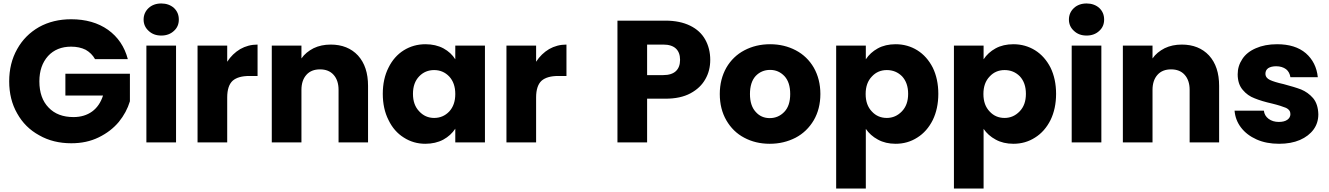

<svg xmlns="http://www.w3.org/2000/svg" viewBox="-20 -821 7664 1107"><path d="M717 -480C717 -480 717 -480 717 -480C698 -552 660 -608 603 -649C545 -690 474 -710 390 -710C390 -710 390 -710 390 -710C321 -710 259 -695 205 -665C151 -634 109 -592 79 -538C48 -483 33 -421 33 -352C33 -352 33 -352 33 -352C33 -283 48 -221 79 -167C109 -113 151 -71 206 -41C260 -10 322 5 391 5C391 5 391 5 391 5C450 5 502 -6 549 -29C596 -52 634 -81 665 -118C695 -155 716 -194 729 -237C729 -237 729 -396 729 -396C729 -396 357 -396 357 -396C357 -396 357 -270 357 -270C357 -270 574 -270 574 -270C574 -270 574 -270 574 -270C561 -230 540 -199 511 -178C482 -157 446 -146 404 -146C404 -146 404 -146 404 -146C343 -146 295 -164 260 -201C225 -237 207 -287 207 -352C207 -352 207 -352 207 -352C207 -413 224 -461 257 -498C290 -534 335 -552 390 -552C390 -552 390 -552 390 -552C422 -552 450 -546 474 -534C497 -521 515 -503 528 -480C528 -480 717 -480 717 -480Z M910 -616C910 -616 910 -616 910 -616C939 -616 964 -625 983 -643C1002 -660 1011 -682 1011 -708C1011 -708 1011 -708 1011 -708C1011 -735 1002 -757 983 -775C964 -792 939 -801 910 -801C910 -801 910 -801 910 -801C880 -801 856 -792 837 -775C818 -757 808 -735 808 -708C808 -708 808 -708 808 -708C808 -682 818 -660 837 -643C856 -625 880 -616 910 -616ZM824 -558C824 -558 824 0 824 0C824 0 995 0 995 0C995 0 995 -558 995 -558C995 -558 824 -558 824 -558Z M1290 -465C1290 -465 1290 -558 1290 -558C1290 -558 1119 -558 1119 -558C1119 -558 1119 0 1119 0C1119 0 1290 0 1290 0C1290 0 1290 -259 1290 -259C1290 -259 1290 -259 1290 -259C1290 -305 1301 -337 1322 -356C1343 -374 1375 -383 1418 -383C1418 -383 1465 -383 1465 -383C1465 -383 1465 -564 1465 -564C1465 -564 1465 -564 1465 -564C1428 -564 1395 -555 1365 -538C1335 -520 1310 -496 1290 -465Z M1887 -564C1887 -564 1887 -564 1887 -564C1850 -564 1817 -557 1788 -543C1759 -528 1735 -509 1718 -484C1718 -484 1718 -558 1718 -558C1718 -558 1547 -558 1547 -558C1547 -558 1547 0 1547 0C1547 0 1718 0 1718 0C1718 0 1718 -303 1718 -303C1718 -303 1718 -303 1718 -303C1718 -340 1728 -369 1747 -390C1766 -411 1792 -421 1825 -421C1825 -421 1825 -421 1825 -421C1858 -421 1884 -411 1903 -390C1922 -369 1932 -340 1932 -303C1932 -303 1932 0 1932 0C1932 0 2102 0 2102 0C2102 0 2102 -326 2102 -326C2102 -326 2102 -326 2102 -326C2102 -400 2083 -458 2044 -501C2005 -543 1952 -564 1887 -564Z M2187 -280C2187 -280 2187 -280 2187 -280C2187 -223 2198 -172 2220 -129C2241 -85 2271 -51 2308 -28C2345 -4 2387 8 2432 8C2432 8 2432 8 2432 8C2471 8 2506 0 2536 -16C2565 -32 2588 -53 2605 -79C2605 -79 2605 0 2605 0C2605 0 2776 0 2776 0C2776 0 2776 -558 2776 -558C2776 -558 2605 -558 2605 -558C2605 -558 2605 -479 2605 -479C2605 -479 2605 -479 2605 -479C2589 -505 2566 -526 2537 -542C2507 -558 2472 -566 2433 -566C2433 -566 2433 -566 2433 -566C2387 -566 2345 -554 2308 -531C2271 -508 2241 -474 2220 -431C2198 -388 2187 -337 2187 -280ZM2605 -279C2605 -279 2605 -279 2605 -279C2605 -236 2593 -203 2570 -178C2546 -153 2517 -141 2483 -141C2483 -141 2483 -141 2483 -141C2449 -141 2420 -154 2397 -179C2373 -204 2361 -237 2361 -280C2361 -280 2361 -280 2361 -280C2361 -323 2373 -356 2397 -381C2420 -405 2449 -417 2483 -417C2483 -417 2483 -417 2483 -417C2517 -417 2546 -405 2570 -380C2593 -355 2605 -322 2605 -279Z M3071 -465C3071 -465 3071 -558 3071 -558C3071 -558 2900 -558 2900 -558C2900 -558 2900 0 2900 0C2900 0 3071 0 3071 0C3071 0 3071 -259 3071 -259C3071 -259 3071 -259 3071 -259C3071 -305 3082 -337 3103 -356C3124 -374 3156 -383 3199 -383C3199 -383 3246 -383 3246 -383C3246 -383 3246 -564 3246 -564C3246 -564 3246 -564 3246 -564C3209 -564 3176 -555 3146 -538C3116 -520 3091 -496 3071 -465Z M4075 -476C4075 -476 4075 -476 4075 -476C4075 -520 4065 -559 4046 -593C4027 -627 3998 -654 3959 -673C3920 -692 3873 -702 3817 -702C3817 -702 3540 -702 3540 -702C3540 -702 3540 0 3540 0C3540 0 3711 0 3711 0C3711 0 3711 -252 3711 -252C3711 -252 3817 -252 3817 -252C3817 -252 3817 -252 3817 -252C3874 -252 3922 -262 3961 -283C4000 -304 4028 -331 4047 -365C4066 -398 4075 -435 4075 -476ZM3804 -388C3804 -388 3711 -388 3711 -388C3711 -388 3711 -564 3711 -564C3711 -564 3804 -564 3804 -564C3804 -564 3804 -564 3804 -564C3837 -564 3861 -556 3877 -541C3893 -526 3901 -504 3901 -476C3901 -476 3901 -476 3901 -476C3901 -448 3893 -426 3877 -411C3861 -396 3837 -388 3804 -388Z M4418 8C4418 8 4418 8 4418 8C4473 8 4522 -4 4567 -27C4611 -50 4646 -84 4672 -128C4697 -171 4710 -222 4710 -279C4710 -279 4710 -279 4710 -279C4710 -336 4697 -387 4672 -431C4647 -474 4612 -508 4568 -531C4524 -554 4475 -566 4420 -566C4420 -566 4420 -566 4420 -566C4365 -566 4316 -554 4272 -531C4228 -508 4193 -474 4168 -431C4143 -387 4130 -336 4130 -279C4130 -279 4130 -279 4130 -279C4130 -221 4143 -170 4168 -127C4193 -84 4227 -50 4271 -27C4314 -4 4363 8 4418 8ZM4418 -140C4418 -140 4418 -140 4418 -140C4385 -140 4358 -152 4337 -176C4315 -200 4304 -234 4304 -279C4304 -279 4304 -279 4304 -279C4304 -324 4315 -359 4337 -383C4359 -406 4387 -418 4420 -418C4420 -418 4420 -418 4420 -418C4453 -418 4480 -406 4503 -382C4525 -358 4536 -324 4536 -279C4536 -279 4536 -279 4536 -279C4536 -234 4525 -200 4502 -176C4479 -152 4451 -140 4418 -140Z M4972 -479C4972 -479 4972 -558 4972 -558C4972 -558 4801 -558 4801 -558C4801 -558 4801 266 4801 266C4801 266 4972 266 4972 266C4972 266 4972 -78 4972 -78C4972 -78 4972 -78 4972 -78C4989 -53 5012 -32 5042 -16C5071 0 5105 8 5144 8C5144 8 5144 8 5144 8C5190 8 5232 -4 5269 -28C5306 -51 5336 -85 5358 -129C5379 -172 5390 -223 5390 -280C5390 -280 5390 -280 5390 -280C5390 -337 5379 -388 5358 -431C5336 -474 5306 -508 5269 -531C5232 -554 5190 -566 5144 -566C5144 -566 5144 -566 5144 -566C5105 -566 5070 -558 5041 -542C5012 -526 4989 -505 4972 -479ZM5216 -280C5216 -280 5216 -280 5216 -280C5216 -237 5204 -204 5180 -179C5156 -154 5127 -141 5093 -141C5093 -141 5093 -141 5093 -141C5059 -141 5030 -153 5007 -178C4983 -203 4971 -236 4971 -279C4971 -279 4971 -279 4971 -279C4971 -322 4983 -355 5007 -380C5030 -405 5059 -417 5093 -417C5093 -417 5093 -417 5093 -417C5128 -417 5157 -405 5181 -381C5204 -356 5216 -323 5216 -280Z M5651 -479C5651 -479 5651 -558 5651 -558C5651 -558 5480 -558 5480 -558C5480 -558 5480 266 5480 266C5480 266 5651 266 5651 266C5651 266 5651 -78 5651 -78C5651 -78 5651 -78 5651 -78C5668 -53 5691 -32 5721 -16C5750 0 5784 8 5823 8C5823 8 5823 8 5823 8C5869 8 5911 -4 5948 -28C5985 -51 6015 -85 6037 -129C6058 -172 6069 -223 6069 -280C6069 -280 6069 -280 6069 -280C6069 -337 6058 -388 6037 -431C6015 -474 5985 -508 5948 -531C5911 -554 5869 -566 5823 -566C5823 -566 5823 -566 5823 -566C5784 -566 5749 -558 5720 -542C5691 -526 5668 -505 5651 -479ZM5895 -280C5895 -280 5895 -280 5895 -280C5895 -237 5883 -204 5859 -179C5835 -154 5806 -141 5772 -141C5772 -141 5772 -141 5772 -141C5738 -141 5709 -153 5686 -178C5662 -203 5650 -236 5650 -279C5650 -279 5650 -279 5650 -279C5650 -322 5662 -355 5686 -380C5709 -405 5738 -417 5772 -417C5772 -417 5772 -417 5772 -417C5807 -417 5836 -405 5860 -381C5883 -356 5895 -323 5895 -280Z M6245 -616C6245 -616 6245 -616 6245 -616C6274 -616 6299 -625 6318 -643C6337 -660 6346 -682 6346 -708C6346 -708 6346 -708 6346 -708C6346 -735 6337 -757 6318 -775C6299 -792 6274 -801 6245 -801C6245 -801 6245 -801 6245 -801C6215 -801 6191 -792 6172 -775C6153 -757 6143 -735 6143 -708C6143 -708 6143 -708 6143 -708C6143 -682 6153 -660 6172 -643C6191 -625 6215 -616 6245 -616ZM6159 -558C6159 -558 6159 0 6159 0C6159 0 6330 0 6330 0C6330 0 6330 -558 6330 -558C6330 -558 6159 -558 6159 -558Z M6794 -564C6794 -564 6794 -564 6794 -564C6757 -564 6724 -557 6695 -543C6666 -528 6642 -509 6625 -484C6625 -484 6625 -558 6625 -558C6625 -558 6454 -558 6454 -558C6454 -558 6454 0 6454 0C6454 0 6625 0 6625 0C6625 0 6625 -303 6625 -303C6625 -303 6625 -303 6625 -303C6625 -340 6635 -369 6654 -390C6673 -411 6699 -421 6732 -421C6732 -421 6732 -421 6732 -421C6765 -421 6791 -411 6810 -390C6829 -369 6839 -340 6839 -303C6839 -303 6839 0 6839 0C6839 0 7009 0 7009 0C7009 0 7009 -326 7009 -326C7009 -326 7009 -326 7009 -326C7009 -400 6990 -458 6951 -501C6912 -543 6859 -564 6794 -564Z M7355 8C7355 8 7355 8 7355 8C7400 8 7440 1 7475 -14C7509 -29 7535 -49 7554 -75C7572 -100 7581 -129 7581 -162C7581 -162 7581 -162 7581 -162C7580 -201 7570 -232 7551 -255C7531 -278 7508 -294 7482 -305C7456 -315 7422 -325 7381 -336C7381 -336 7381 -336 7381 -336C7345 -344 7319 -352 7302 -360C7285 -368 7276 -380 7276 -396C7276 -396 7276 -396 7276 -396C7276 -409 7281 -420 7292 -428C7303 -435 7318 -439 7338 -439C7338 -439 7338 -439 7338 -439C7361 -439 7380 -433 7395 -422C7409 -411 7417 -395 7420 -376C7420 -376 7578 -376 7578 -376C7578 -376 7578 -376 7578 -376C7572 -433 7549 -479 7509 -514C7468 -549 7413 -566 7343 -566C7343 -566 7343 -566 7343 -566C7296 -566 7255 -558 7221 -543C7186 -528 7160 -507 7143 -481C7125 -454 7116 -425 7116 -393C7116 -393 7116 -393 7116 -393C7116 -355 7126 -325 7145 -303C7164 -280 7187 -264 7214 -254C7241 -243 7274 -233 7314 -224C7314 -224 7314 -224 7314 -224C7351 -215 7378 -206 7395 -199C7412 -191 7420 -179 7420 -163C7420 -163 7420 -163 7420 -163C7420 -150 7414 -139 7403 -131C7391 -122 7374 -118 7353 -118C7353 -118 7353 -118 7353 -118C7330 -118 7310 -124 7294 -136C7278 -148 7269 -164 7267 -183C7267 -183 7098 -183 7098 -183C7098 -183 7098 -183 7098 -183C7101 -147 7113 -115 7135 -86C7157 -57 7187 -34 7225 -17C7263 0 7306 8 7355 8Z"/></svg>

Font: Girnar Poppins
Style: Bold
Weight: 500
Designer: Ninad Kale (Devanagari), Jonny Pinhorn (Latin)
Foundry: Indian Type Foundry
Version: ""